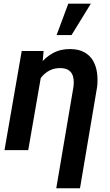

<svg xmlns="http://www.w3.org/2000/svg" viewBox="-20 -800 587 1023"><path d="M201.2 -408.2 130.4 0H3.9L95.7 -528.3H212.4ZM155.8 -281.7 126.5 -280.3Q131.8 -327.1 148.2 -373.5Q164.6 -419.9 193.1 -457.5Q221.7 -495.1 262.5 -517.3Q303.2 -539.6 356.9 -538.6Q401.4 -537.6 430.4 -521Q459.5 -504.4 475.6 -476.8Q491.7 -449.2 496.8 -413.6Q502 -377.9 497.6 -337.9L406.2 203.1H279.8L371.6 -338.4Q374 -358.4 372.3 -375.7Q370.6 -393.1 363.5 -406.5Q356.4 -419.9 342.5 -428Q328.6 -436 306.2 -437Q272 -438.5 246.1 -425.5Q220.2 -412.6 201.9 -390.1Q183.6 -367.7 172.4 -339.4Q161.1 -311 155.8 -281.7ZM281.7 -613.3 343.8 -780.3H463.9L361.3 -613.3Z"/></svg>

Font: Roboto SemiBold
Style: Italic
Weight: 600
Designer: Christian Robertson
Foundry: Google
Version: Version 3.009; 2024